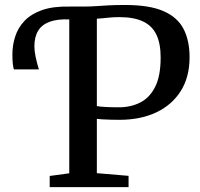

<svg xmlns="http://www.w3.org/2000/svg" viewBox="-20 -770 824 790"><path d="M184.5 0V-46L265 -57V-709.5L255 -726L265 -743H323Q352.5 -743 376 -744.8Q399.5 -746.5 426.8 -748Q454 -749.5 494 -749.5Q595.5 -749.5 653.2 -724Q711 -698.5 735.5 -650.5Q760 -602.5 760 -534.5Q760 -453 723.8 -395.5Q687.5 -338 622.8 -307.5Q558 -277 471.5 -277Q455 -277 435 -277.5Q415 -278 399.2 -279Q383.5 -280 378.5 -281V-57.5L509 -46.5V0ZM470 -328.5Q517.5 -328.5 556.2 -347.8Q595 -367 618 -411.8Q641 -456.5 641 -533.5Q641 -591.5 623.2 -628Q605.5 -664.5 568 -682Q530.5 -699.5 471.5 -699.5Q451 -699.5 434 -698Q417 -696.5 403.5 -695Q390 -693.5 378.5 -693V-333.5Q391 -331 415 -329.8Q439 -328.5 470 -328.5ZM37 -484.5Q34 -494 32.5 -509.2Q31 -524.5 31 -546.5Q31 -584.5 42.8 -620.5Q54.5 -656.5 81.5 -684.8Q108.5 -713 154 -728.8Q199.5 -744.5 267.5 -743L275 -716L267.5 -690Q217 -692.5 184.5 -680.5Q152 -668.5 136.8 -643.2Q121.5 -618 121.5 -579Q121.5 -560.5 126.5 -536.2Q131.5 -512 140 -484.5Z"/></svg>

Font: Merriweather 36pt Medium
Style: Regular
Weight: 500
Version: Version 2.100